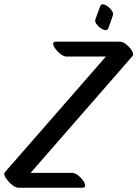

<svg xmlns="http://www.w3.org/2000/svg" viewBox="-68 -848 646 903"><path d="M-45 -38 430 -582H245Q233 -582 218.5 -592.5Q204 -603 193.5 -617Q183 -631 182 -641.5Q181 -652 196 -652H495Q511 -652 529 -636.5Q547 -621 554 -606Q562 -591 555 -584L76 -35H270Q284 -35 298 -24.5Q312 -14 322 0Q332 14 332.5 24.5Q333 35 319 35H19Q8 35 -6 25.5Q-20 16 -30 3Q-40 -8 -45.5 -19.5Q-51 -31 -45 -38ZM381 -758 403 -818Q407 -829 417.5 -827.5Q428 -826 440 -817Q452 -808 459 -796.5Q466 -785 463 -776L442 -716Q438 -705 427 -706.5Q416 -708 404 -716.5Q392 -725 384.5 -736.5Q377 -748 381 -758Z"/></svg>

Font: Story Script
Style: Regular
Weight: 400
Designer: Lana Roulhac, Ben Buysse
Version: Version 1.000; ttfautohint (v1.8.4.7-5d5b)